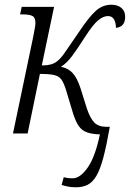

<svg xmlns="http://www.w3.org/2000/svg" viewBox="-20 -565 550 813"><path d="M302 228Q282 228 267.5 225Q253 222 241 218L250 185Q264 190 288 190Q319 190 351 145Q383 100 403 4Q368 3 347 -5Q326 -13 313 -32Q300 -51 289 -86L261 -179Q252 -210 241.5 -226Q231 -242 210.5 -247Q190 -252 149 -252L97 0H35L120 -406Q124 -427 127 -443Q130 -459 130 -468Q130 -491 117 -497.5Q104 -504 77 -504H65L72 -536H209L157 -288Q182 -288 199.5 -293.5Q217 -299 232.5 -315Q248 -331 268 -362L316 -432Q356 -492 385 -518.5Q414 -545 452 -545Q478 -545 494 -531.5Q510 -518 510 -494Q510 -451 471 -447Q471 -468 463 -482.5Q455 -497 437 -497Q417 -497 395 -478.5Q373 -460 341 -410Q307 -357 285 -327.5Q263 -298 238 -282Q267 -277 286.5 -257Q306 -237 321 -191L348 -105Q362 -64 379.5 -46Q397 -28 431 -28H445Q431 52 417.5 102.5Q404 153 388 180Q372 207 351 217.5Q330 228 302 228Z"/></svg>

Font: Noto Serif Condensed Light
Style: Italic
Weight: 300
Width: 3
Italic angle: -12°
Designer: Monotype Design Team
Foundry: Monotype Imaging Inc.
Version: Version 2.014; ttfautohint (v1.8.4.7-5d5b)